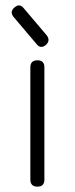

<svg xmlns="http://www.w3.org/2000/svg" viewBox="-20 -698 280 718"><path d="M120 0Q93.5 0 93.5 -26.5V-446.5Q93.5 -472.5 120 -472.5Q146 -472.5 146 -446.5V-26.5Q146 0 120 0ZM151.5 -530Q132 -513.5 116.5 -533.5L30.5 -635Q15.5 -654.5 34 -670Q53 -687 69 -667L155 -565.5Q169.5 -546 151.5 -530Z"/></svg>

Font: Jura Light
Style: Regular
Weight: 400
Version: Version 5.106